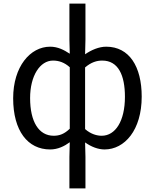

<svg xmlns="http://www.w3.org/2000/svg" viewBox="-20 -816 860 1065"><path d="M365 229H454V54L452 -26C487 -1 525 13 560 13C671 13 766 -94 766 -280C766 -447 697 -557 569 -557C529 -557 487 -539 452 -515L454 -597V-796H365V-597L367 -518C335 -539 301 -557 258 -557C148 -557 53 -447 53 -271C53 -90 134 13 258 13C301 13 337 -5 367 -27L365 54ZM278 -63C195 -63 147 -141 147 -272C147 -396 202 -480 274 -480C306 -480 337 -470 367 -443V-102C337 -73 310 -63 278 -63ZM544 -63C519 -63 485 -71 452 -100V-442C486 -471 517 -480 547 -480C636 -480 673 -399 673 -279C673 -144 620 -63 544 -63Z"/></svg>

Font: Noto Sans CJK KR Regular
Style: Regular
Weight: 400
Designer: Ryoko NISHIZUKA (kana & ideographs); Paul D. Hunt (Latin, Greek & Cyrillic); Wenlong ZHANG (bopomofo); Sandoll Communica
Foundry: Adobe Systems Incorporated
Version: Version 1.004;PS 1.004;hotconv 1.0.82;makeotf.lib2.5.63406